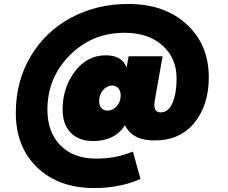

<svg xmlns="http://www.w3.org/2000/svg" viewBox="-20 -707 1154 972"><path d="M762 4Q649 4 613 -73Q561 7 452 7Q379 7 338 -35Q297 -77 297 -153Q297 -263 359 -345Q421 -427 515 -427Q599 -427 621 -364L631 -422H803L764 -201Q752 -138 793 -138Q833 -138 853.5 -186.5Q874 -235 874 -309Q874 -413 802.5 -477Q731 -541 610 -541Q446 -541 333 -427Q220 -313 220 -152Q220 -38 286 29Q352 96 467 96Q569 96 653 60L691 199Q587 245 457 245Q277 245 168.5 141Q60 37 60 -136Q60 -295 135 -421.5Q210 -548 340 -617.5Q470 -687 629 -687Q813 -687 925 -584Q1037 -481 1037 -315Q1037 -176 964.5 -86Q892 4 762 4ZM591 -224Q591 -247 579 -260.5Q567 -274 548 -274Q522 -274 502 -251.5Q482 -229 482 -195Q482 -173 493.5 -160Q505 -147 525 -147Q550 -147 570.5 -169Q591 -191 591 -224Z"/></svg>

Font: Poppins Black
Style: Italic
Weight: 900
Italic angle: -10°
Designer: Ninad Kale (Devanagari), Jonny Pinhorn (Latin)
Foundry: Indian Type Foundry
Version: Version 3.200;PS 1.000;hotconv 16.6.54;makeotf.lib2.5.65590